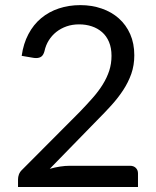

<svg xmlns="http://www.w3.org/2000/svg" viewBox="-20 -745 620 765"><path d="M300.3 -724.6Q345.7 -724.6 385.3 -710.9Q424.8 -697.3 453.6 -671.6Q482.4 -646 498.8 -608.9Q515.1 -571.8 515.1 -524.9Q515.1 -484.9 503.2 -450.9Q491.2 -417 470.7 -385.7Q450.2 -354.5 423.6 -325.2Q397 -295.9 366.7 -265.6L178.2 -72.3Q198.2 -78.1 218.8 -81.3Q239.3 -84.5 258.3 -84.5H498Q512.7 -84.5 521.2 -75.9Q529.8 -67.4 529.8 -54.2V0H51.8V-30.3Q51.8 -40 55.4 -50Q59.1 -60.1 67.9 -68.4L297.4 -298.8Q325.7 -328.1 349.1 -354.7Q372.6 -381.3 389.4 -408.4Q406.2 -435.5 415.3 -463.4Q424.3 -491.2 424.3 -522.5Q424.3 -554.2 414.3 -577.9Q404.3 -601.6 386.7 -616.9Q369.1 -632.3 345.7 -640.1Q322.3 -647.9 295.4 -647.9Q268.1 -647.9 245.1 -639.9Q222.2 -631.8 204.3 -617.7Q186.5 -603.5 174.3 -584Q162.1 -564.5 157.2 -541Q153.3 -526.4 145.3 -520Q137.2 -513.7 124 -513.7Q121.6 -513.7 118.9 -513.9Q116.2 -514.2 112.8 -514.6L66.4 -522.5Q73.2 -571.3 93.3 -609.1Q113.3 -647 144 -672.6Q174.8 -698.2 214.6 -711.4Q254.4 -724.6 300.3 -724.6Z"/></svg>

Font: Kantumruy
Style: Regular
Weight: 400
Foundry: Sovichet Tep
Version: Version 1.3000